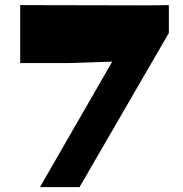

<svg xmlns="http://www.w3.org/2000/svg" viewBox="-20 -746 731 765"><path d="M427.2 -500.5 251.5 -494.6H60.5V-725.6L556.6 -724.6L652.8 -725.6V-614.7L296.9 -0.5H139.2Z"/></svg>

Font: Poller One
Style: Regular
Weight: 400
Designer: Yvonne Schttler
Foundry: Yvonne Schttler
Version: Version 1.002